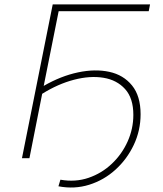

<svg xmlns="http://www.w3.org/2000/svg" viewBox="-20 -720 740 874"><path d="M80 0 220 -700H663L657 -669H247L179 -329Q257 -374 335 -390.5Q413 -407 477.5 -393Q542 -379 581 -331Q620 -283 620 -200Q620 -126 589 -60.5Q558 5 505.5 52.5Q453 100 386 121Q319 142 246 128L255 98Q323 110 383 89.5Q443 69 489 25.5Q535 -18 561 -76Q587 -134 587 -197Q587 -273 549.5 -314.5Q512 -356 451 -366Q390 -376 317 -357Q244 -338 172 -293L114 0Z"/></svg>

Font: Montserrat ExtraLight
Style: Italic
Weight: 200
Italic angle: -11.3°
Designer: Julieta Ulanovsky
Foundry: Julieta Ulanovsky
Version: Version 9.000; ttfautohint (v1.8.4.7-5d5b)